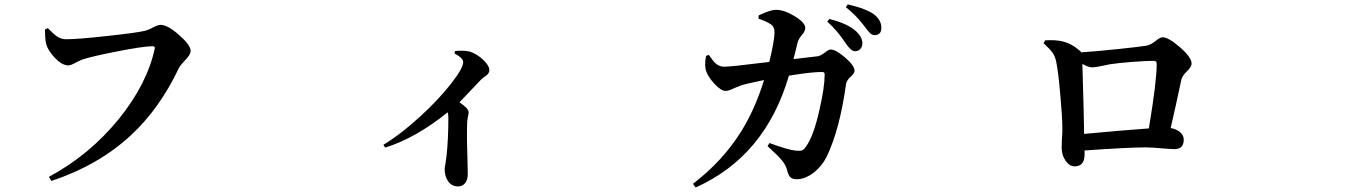

<svg xmlns="http://www.w3.org/2000/svg" viewBox="-20 -794 6040 860"><path d="M210 16.6 199.2 -2Q380.9 -99.6 512.7 -261.7Q638.7 -418 672.9 -575.2Q675.8 -586.9 664.1 -586.9Q622.1 -586.9 503.9 -563.5Q398.4 -543 351.6 -528.3Q342.8 -525.4 323.2 -515.6Q297.9 -501 286.1 -501Q257.8 -501 224.6 -536.1Q194.3 -568.4 186.5 -597.7Q181.6 -620.1 181.6 -662.1L194.3 -668Q218.8 -642.6 232.4 -632.8Q252.9 -618.2 275.4 -618.2Q329.1 -618.2 460 -632.8Q587.9 -646.5 626 -655.3Q643.6 -659.2 667 -671.9Q687.5 -682.6 700.2 -682.6Q730.5 -682.6 782.2 -637.2Q834 -591.8 834 -566.4Q834 -548.8 806.6 -521.5Q786.1 -500 780.3 -487.3Q693.4 -304.7 564.5 -186.5Q420.9 -53.7 210 16.6Z M2031.2 41Q2002.9 41 1986.3 16.6Q1971.7 -4.9 1971.7 -37.1Q1971.7 -43.9 1975.6 -63.5Q1978.5 -81.1 1979.5 -90.8Q1988.3 -168 1988.3 -266.6Q1988.3 -279.3 1985.4 -291Q1840.8 -174.8 1705.1 -132.8L1697.3 -145.5Q1775.4 -192.4 1863.3 -273.4Q1943.4 -346.7 1999 -417.5Q2054.7 -488.3 2054.7 -515.6Q2054.7 -534.2 2015.6 -554.7L2018.6 -565.4Q2060.5 -569.3 2085 -562.5Q2116.2 -552.7 2144 -526.4Q2171.9 -500 2171.9 -479.5Q2171.9 -463.9 2153.3 -452.1Q2141.6 -444.3 2135.3 -438Q2128.9 -431.6 2116.2 -418Q2067.4 -366.2 2038.1 -335.9Q2059.6 -320.3 2067.4 -312.5Q2079.1 -300.8 2079.1 -290Q2079.1 -284.2 2076.2 -272.5Q2072.3 -252.9 2072.3 -241.2Q2070.3 -175.8 2074.2 -61.5Q2075.2 -24.4 2075.2 -13.7Q2075.2 10.7 2063.5 25.9Q2051.8 41 2031.2 41Z M3095.7 45.9 3084 29.3Q3216.8 -72.3 3299.8 -205.1Q3362.3 -305.7 3402.3 -435.5Q3322.3 -418.9 3297.9 -411.1Q3287.1 -407.2 3269.5 -399.4Q3244.1 -386.7 3230.5 -386.7Q3210 -386.7 3180.7 -418Q3154.3 -446.3 3144 -472.7Q3133.8 -499 3142.6 -543.9L3155.3 -547.9Q3173.8 -520.5 3184.6 -510.7Q3202.1 -495.1 3222.7 -495.1Q3253.9 -495.1 3425.8 -516.6Q3448.2 -608.4 3449.2 -647.5Q3449.2 -673.8 3434.6 -683.6Q3411.1 -700.2 3377.9 -710V-724.6Q3380.9 -725.6 3385.7 -728.5Q3432.6 -750 3455.1 -750Q3493.2 -750 3540 -721.2Q3586.9 -692.4 3586.9 -668.9Q3586.9 -654.3 3572.3 -637.7Q3556.6 -620.1 3551.8 -600.6Q3549.8 -591.8 3544.9 -571.3Q3538.1 -544.9 3534.2 -529.3L3642.6 -542Q3655.3 -543.9 3674.8 -558.6Q3691.4 -572.3 3701.2 -572.3Q3722.7 -572.3 3764.6 -537.1Q3807.6 -500 3807.6 -477.5Q3807.6 -465.8 3792 -452.1Q3772.5 -435.5 3769.5 -417Q3741.2 -213.9 3683.6 -93.8Q3663.1 -51.8 3627 -22.5Q3586.9 8.8 3548.8 8.8Q3528.3 8.8 3519.5 -1Q3510.7 -9.8 3504.9 -34.2Q3499 -56.6 3479.5 -79.1Q3464.8 -96.7 3418 -139.6L3426.8 -153.3Q3510.7 -122.1 3545.9 -119.1Q3563.5 -117.2 3572.3 -120.6Q3581.1 -124 3588.9 -135.7Q3624 -182.6 3650.4 -301.8Q3673.8 -403.3 3673.8 -460Q3673.8 -471.7 3663.1 -471.7Q3615.2 -471.7 3513.7 -455.1Q3408.2 -93.8 3095.7 45.9ZM3809.6 -564.5Q3792 -564.5 3767.6 -600.6Q3730.5 -657.2 3685.5 -697.3L3694.3 -709Q3778.3 -688.5 3816.4 -652.3Q3842.8 -627 3842.8 -599.6Q3842.8 -585 3833.5 -574.7Q3824.2 -564.5 3809.6 -564.5ZM3897.5 -636.7Q3886.7 -636.7 3877 -645.5Q3871.1 -651.4 3857.4 -668.9Q3854.5 -673.8 3852.5 -675.8Q3849.6 -678.7 3844.7 -685.5Q3810.5 -729.5 3768.6 -761.7L3777.3 -774.4Q3861.3 -754.9 3896.5 -728.5Q3927.7 -703.1 3927.7 -669.9Q3927.7 -636.7 3897.5 -636.7Z M4793 -48.8Q4770.5 -48.8 4752.9 -74.2Q4735.4 -99.6 4735.4 -131.8Q4735.4 -141.6 4736.3 -166Q4739.3 -205.1 4738.3 -225.6Q4738.3 -269.5 4729.5 -366.2Q4720.7 -469.7 4710.9 -517.6Q4706.1 -542 4693.4 -559.6Q4682.6 -574.2 4654.3 -600.6L4661.1 -613.3Q4709 -616.2 4740.2 -608.4Q4780.3 -598.6 4814.5 -568.4H4815.4Q4821.3 -562.5 4823.2 -559.6Q4885.7 -563.5 4987.3 -574.2Q5081.1 -584 5112.3 -588.9Q5132.8 -591.8 5157.2 -611.3Q5175.8 -627 5187.5 -627Q5213.9 -627 5264.6 -583Q5317.4 -537.1 5317.4 -508.8Q5317.4 -495.1 5296.4 -474.6Q5275.4 -454.1 5271.5 -437.5Q5265.6 -407.2 5247.1 -324.2Q5231.4 -255.9 5223.6 -220.7Q5248 -215.8 5264.6 -203.1Q5282.2 -188.5 5282.2 -168.9Q5282.2 -126 5241.2 -126Q5227.5 -126 5192.4 -128.9Q5139.6 -133.8 5111.3 -133.8Q5033.2 -133.8 4837.9 -120.1V-101.6Q4837.9 -48.8 4793 -48.8ZM4835.9 -194.3Q5014.6 -210.9 5126 -218.8Q5161.1 -429.7 5161.1 -506.8Q5161.1 -521.5 5148.4 -521.5Q5112.3 -521.5 5049.3 -516.6Q4986.3 -511.7 4950.2 -505.9Q4939.5 -503.9 4917 -499Q4883.8 -492.2 4873 -492.2Q4854.5 -492.2 4828.1 -507.8Q4830.1 -460 4834 -296.9Q4835 -219.7 4835.9 -194.3Z"/></svg>

Font: Bpmf GenRyu Min B
Style: B
Weight: 700
Foundry: But Ko
Version: Version 1.320